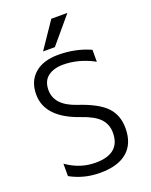

<svg xmlns="http://www.w3.org/2000/svg" viewBox="-174 -1048 902 1149"><g transform="rotate(-20 276.5 -473.5)"><path d="M254.9 -56.6Q413.1 -56.6 413.1 -190.4Q413.1 -244.1 378.9 -280.3Q344.7 -316.4 266.6 -342.8Q59.6 -413.1 59.6 -561.5Q59.6 -645.5 113.8 -692.9Q168 -740.2 264.6 -740.2Q374 -740.2 467.8 -698.2V-622.1Q371.1 -674.8 271.5 -674.8Q211.9 -674.8 174.8 -647Q137.7 -619.1 137.7 -561.5Q137.7 -463.9 268.6 -419.9Q392.6 -378.9 442.9 -326.2Q493.2 -273.4 493.2 -190.4Q493.2 -92.8 434.1 -41.5Q375 9.8 260.7 9.8Q157.2 9.8 71.3 -38.1V-117.2Q156.2 -56.6 254.9 -56.6ZM402.3 -957 261.7 -790H186.5L299.8 -957Z"/></g></svg>

Font: Mgen+ 1c regular
Style: Regular
Weight: 400
Designer: [Source Han Sans]
Ryoko NISHIZUKA  (kana & ideographs); Paul D. Hunt (Latin, Greek & Cyrillic); Wenlong ZHANG  (bopomofo
Version: Version 1.059.20150602